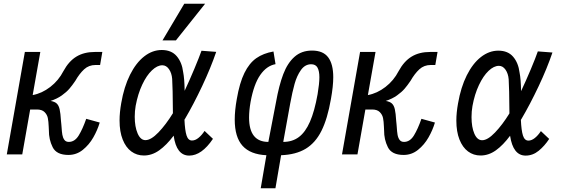

<svg xmlns="http://www.w3.org/2000/svg" viewBox="-20 -829 3040 1031"><path d="M242.5 -129Q241.5 -141 241.5 -149.5Q240.5 -177 236.8 -195.2Q233 -213.5 219.2 -227.2Q205.5 -241 178 -241H142L99.5 0H16.5L113.5 -550H196.5L155.5 -318.5Q205 -327.5 249.8 -362Q294.5 -396.5 320.5 -447Q349.5 -500.5 390.5 -525.2Q431.5 -550 489.5 -550H529.5L517.5 -480H493Q457 -480 431.8 -456.8Q406.5 -433.5 384.5 -395Q368 -370.5 352.5 -352.5Q337 -334.5 311.8 -316.5Q286.5 -298.5 251.5 -287Q273.5 -283.5 284.5 -273.2Q295.5 -263 300.2 -242.2Q305 -221.5 307.5 -179.5Q308.5 -173 309.2 -162.8Q310 -152.5 310.5 -147.5Q312 -121.5 314.8 -105.5Q317.5 -89.5 325.5 -78.2Q333.5 -67 349.5 -67Q381.5 -67 402.8 -101.8Q424 -136.5 443 -191L515.5 -171Q503.5 -130.5 481 -91Q458.5 -51.5 424.5 -24.2Q390.5 3 347.5 3Q283.5 3 262.8 -38.5Q242 -80 242.5 -129Z M622 -182Q622 -224.5 631 -275.5Q646 -363 678.2 -427.5Q710.5 -492 754.5 -526.2Q798.5 -560.5 848.5 -560.5Q900.5 -560.5 928.8 -527.5Q957 -494.5 963.5 -442Q970.5 -407.5 971.5 -341.5Q997.5 -397 1023.8 -459.8Q1050 -522.5 1062 -556.5L1141 -550.5Q1112 -465.5 1065.8 -367.2Q1019.5 -269 973.5 -191L970.5 -186.5Q973 -128.5 981.8 -101.5Q990.5 -74.5 1011 -74.5Q1028.5 -74.5 1046 -88.8Q1063.5 -103 1078.5 -126L1123.5 -83.5Q1063 6.5 996 6.5Q927.5 6.5 912.5 -100.5Q874 -49.5 835 -21.8Q796 6 752.5 6Q714.5 6 685 -15.8Q655.5 -37.5 638.8 -79.8Q622 -122 622 -182ZM852.5 -612 969.5 -809H1081.5L924.5 -612ZM703.5 -202Q703.5 -148.5 719 -112.5Q734.5 -76.5 761 -76.5Q791 -76.5 831 -118.2Q871 -160 908.5 -221Q907.5 -363 904.5 -405.5Q902 -436.5 887.5 -457.5Q873 -478.5 851.5 -478.5Q824.5 -478.5 795.8 -451.2Q767 -424 743.8 -374.5Q720.5 -325 708.5 -261Q703.5 -232.5 703.5 -202Z M1410.5 4.5Q1324.5 0.5 1282.5 -46Q1240.5 -92.5 1240.5 -186.5Q1240.5 -236 1251.5 -297Q1266.5 -384.5 1292.5 -437.2Q1318.5 -490 1356.2 -516.5Q1394 -543 1448.5 -552.5L1459.5 -484.5Q1412 -476 1377.5 -426.5Q1343 -377 1325.5 -281.5Q1317.5 -235.5 1317.5 -197.5Q1317.5 -67 1421 -67L1462 -280Q1478 -370 1501 -430.5Q1524 -491 1561.8 -524.2Q1599.5 -557.5 1655.5 -557.5Q1715 -557.5 1742.2 -521.2Q1769.5 -485 1769.5 -414.5Q1769.5 -366 1757 -297Q1738.5 -191 1706.2 -126.5Q1674 -62 1621.5 -30.2Q1569 1.5 1489.5 4.5L1459 182H1380ZM1685.5 -323.5Q1695 -380.5 1695 -414Q1695 -447.5 1685 -465.8Q1675 -484 1651 -484Q1618 -484 1596 -453Q1574 -422 1561.8 -378.2Q1549.5 -334.5 1538.5 -274L1501 -67Q1550 -67 1585 -93.2Q1620 -119.5 1644.5 -175.5Q1669 -231.5 1685.5 -323.5Z M2042.5 -129Q2041.5 -141 2041.5 -149.5Q2040.5 -177 2036.8 -195.2Q2033 -213.5 2019.2 -227.2Q2005.5 -241 1978 -241H1942L1899.5 0H1816.5L1913.5 -550H1996.5L1955.5 -318.5Q2005 -327.5 2049.8 -362Q2094.5 -396.5 2120.5 -447Q2149.5 -500.5 2190.5 -525.2Q2231.5 -550 2289.5 -550H2329.5L2317.5 -480H2293Q2257 -480 2231.8 -456.8Q2206.5 -433.5 2184.5 -395Q2168 -370.5 2152.5 -352.5Q2137 -334.5 2111.8 -316.5Q2086.5 -298.5 2051.5 -287Q2073.5 -283.5 2084.5 -273.2Q2095.5 -263 2100.2 -242.2Q2105 -221.5 2107.5 -179.5Q2108.5 -173 2109.2 -162.8Q2110 -152.5 2110.5 -147.5Q2112 -121.5 2114.8 -105.5Q2117.5 -89.5 2125.5 -78.2Q2133.5 -67 2149.5 -67Q2181.5 -67 2202.8 -101.8Q2224 -136.5 2243 -191L2315.5 -171Q2303.5 -130.5 2281 -91Q2258.5 -51.5 2224.5 -24.2Q2190.5 3 2147.5 3Q2083.5 3 2062.8 -38.5Q2042 -80 2042.5 -129Z M2430.5 -181.5Q2430.5 -223.5 2439.5 -273.5Q2454.5 -360.5 2486.5 -424.5Q2518.5 -488.5 2562.5 -522.8Q2606.5 -557 2656 -557Q2707.5 -557 2735.5 -524.2Q2763.5 -491.5 2770 -439Q2777 -405.5 2778 -339.5Q2804.5 -395.5 2830.5 -457.5Q2856.5 -519.5 2868 -553L2946.5 -547Q2918 -462.5 2872 -365.2Q2826 -268 2780 -190L2777 -185.5Q2779.5 -128 2788.2 -101Q2797 -74 2817.5 -74Q2834.5 -74 2852 -88Q2869.5 -102 2884.5 -125L2929 -83Q2904.5 -45.5 2872.8 -19.5Q2841 6.5 2802.5 6.5Q2735 6.5 2719 -100Q2681.5 -49.5 2642.8 -21.8Q2604 6 2560.5 6Q2522.5 6 2493.2 -15.8Q2464 -37.5 2447.2 -79.8Q2430.5 -122 2430.5 -181.5ZM2512 -200Q2512 -146.5 2527.2 -111.2Q2542.5 -76 2569 -76Q2598.5 -76 2638.2 -117.5Q2678 -159 2715.5 -220Q2714.5 -360.5 2711.5 -403Q2709 -434 2694.5 -454.8Q2680 -475.5 2659 -475.5Q2632 -475.5 2603.5 -448.5Q2575 -421.5 2551.8 -372.2Q2528.5 -323 2517 -259.5Q2512 -231 2512 -200Z"/></svg>

Font: JuliaMono Italic
Style: Regular
Weight: 400
Italic angle: -9°
Monospace: yes
Designer: cormullion
Foundry: corm
Version: Version 0.049; ttfautohint (v1.8.4)